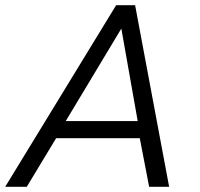

<svg xmlns="http://www.w3.org/2000/svg" viewBox="-20 -719 771 739"><path d="M427 -699H500L631 0H554L518 -187H196L83 0H0ZM510 -253 447 -609 233 -253Z"/></svg>

Font: Prompt Light
Style: Italic
Weight: 300
Italic angle: -12°
Designer: Katatrad Team
Foundry: CadsonDemak
Version: Version 1.000